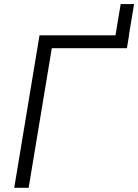

<svg xmlns="http://www.w3.org/2000/svg" viewBox="-20 -896 660 916"><path d="M521 -668 555.7 -876.5H619.6L585 -668ZM595.7 -727.5 585.4 -666H227.1L116.7 0H47.9L168.5 -727.5Z"/></svg>

Font: Inter 17pt Light
Style: Italic
Weight: 300
Italic angle: -9.3988°
Version: Version 4.001;git-66647c0bb